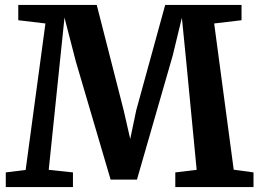

<svg xmlns="http://www.w3.org/2000/svg" viewBox="-20 -763 1057 783"><path d="M84.6 -70 165.3 -667.3 54.5 -680.5V-743H374.5L484.4 -312.9L511.1 -196.2L535.5 -312.9L653.7 -743H965V-680.5L853.4 -667.3L933.1 -71L1013.8 -59.9V0H694.9V-59.9L782 -70.4L739.9 -508L721.7 -690.7L684.3 -536.2L538.5 -30.5H431.1L289.5 -511.4L243 -691.1L224 -508L178.7 -70.4L277.5 -59.9V0H3.6V-59.9Z"/></svg>

Font: Merriweather Light
Style: Regular
Weight: 300
Designer: Eben Sorkin
Foundry: Eben Sorkin
Version: Version 2.100